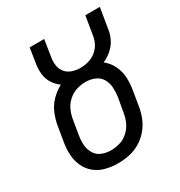

<svg xmlns="http://www.w3.org/2000/svg" viewBox="-174 -857 925 986"><g transform="rotate(-30 288.0 -363.5)"><path d="M241 8Q274 8 307 1.5Q340 -5 371 -23Q402 -41 425 -68Q448 -95 461 -127Q474 -159 479 -191L493 -276Q500 -315 498 -353Q496 -391 479.5 -424Q463 -457 435 -478Q463 -490 486.5 -510.5Q510 -531 523.5 -558Q537 -585 541 -614L561 -735H475L457 -626Q454 -603 442.5 -580.5Q431 -558 410.5 -542Q390 -526 366 -519.5Q342 -513 319 -513Q294 -513 270.5 -521Q247 -529 232.5 -547Q218 -565 214.5 -589.5Q211 -614 216 -639L231 -735H145L132 -652Q126 -620 129 -588.5Q132 -557 148 -531.5Q164 -506 188 -489Q155 -472 128.5 -444.5Q102 -417 88 -383Q74 -349 68 -314L54 -229Q47 -192 49 -155Q51 -118 65.5 -86Q80 -54 107 -32Q134 -10 169 -1Q204 8 241 8ZM243 -68Q215 -68 190 -78Q165 -88 151 -111Q137 -134 135 -161.5Q133 -189 138 -217L152 -302Q156 -329 167.5 -355Q179 -381 201 -401Q223 -421 250 -429.5Q277 -438 304 -438Q332 -438 357.5 -427.5Q383 -417 396.5 -394.5Q410 -372 412 -344.5Q414 -317 410 -289L395 -204Q391 -177 379.5 -151Q368 -125 346 -104.5Q324 -84 297 -76Q270 -68 243 -68Z"/></g></svg>

Font: Iosevka Sparkle
Style: Italic
Weight: 400
Italic angle: -9°
Designer: Belleve Invis
Foundry: Belleve Invis
Version: Version 4.5.0; ttfautohint (v1.8.3)